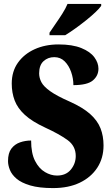

<svg xmlns="http://www.w3.org/2000/svg" viewBox="-20 -951 574 981"><path d="M251 10Q180 10 134.5 -3.5Q89 -17 64.5 -38Q40 -59 30.5 -83Q21 -107 21 -128Q21 -169 38 -191.5Q55 -214 82 -223.5Q109 -233 139 -233Q139 -168 159 -129Q179 -90 209.5 -72Q240 -54 271 -54Q317 -54 342 -84.5Q367 -115 367 -154Q367 -205 325 -235.5Q283 -266 211 -299Q144 -330 107 -364Q70 -398 55 -437.5Q40 -477 40 -524Q40 -586 71.5 -630.5Q103 -675 157 -699.5Q211 -724 279 -724Q350 -724 395.5 -705.5Q441 -687 462 -658.5Q483 -630 483 -600Q483 -564 454.5 -540Q426 -516 355 -516Q355 -550 343.5 -583Q332 -616 310.5 -637.5Q289 -659 257 -659Q225 -659 202.5 -638.5Q180 -618 180 -576Q180 -553 191.5 -531Q203 -509 236.5 -485Q270 -461 336 -432Q403 -402 440.5 -368.5Q478 -335 493.5 -295.5Q509 -256 509 -208Q509 -143 477 -94Q445 -45 387.5 -17.5Q330 10 251 10ZM233 -784Q246 -804 264 -829.5Q282 -855 299 -882Q316 -909 325 -931H497V-921Q488 -908 467.5 -888.5Q447 -869 419.5 -847Q392 -825 364 -805Q336 -785 313 -771H233Z"/></svg>

Font: Noto Serif Hebrew Condensed Black
Style: Regular
Weight: 900
Width: 3
Designer: Monotype Design Team
Foundry: Monotype Imaging Inc.
Version: Version 2.004; ttfautohint (v1.8.4.7-5d5b)